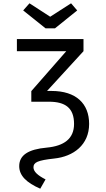

<svg xmlns="http://www.w3.org/2000/svg" viewBox="-20 -925 640 1159"><path d="M312 -754 446 -862 409 -905 283 -824 158 -905 120 -862 255 -754ZM291 -376H264L484 -616V-689H82V-616H380L169 -375V-311H275C375 -311 427 -273 427 -177C427 -87 366 -44 263 -34C150 -24 96 12 96 78C96 135 140 178 223 214L255 158C208 134 182 111 182 85C182 55 207 43 307 32C424 20 518 -51 518 -177C518 -300 439 -376 291 -376Z"/></svg>

Font: FiraMono Nerd Font
Style: Regular
Weight: 400
Designer: Carrois Corporate & Edenspiekermann AG
Foundry: Carrois Corporate GbR & Edenspiekermann AG
Version: Version 003.206;Nerd Fonts 3.3.0